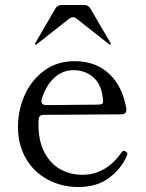

<svg xmlns="http://www.w3.org/2000/svg" viewBox="-20 -735 583 769"><path d="M490 -119Q490 -115 487 -109Q466 -60 417.5 -23Q369 14 294 14Q227 14 171.5 -15.5Q116 -45 84 -100Q52 -155 52 -228Q52 -292 78 -352Q104 -412 155.5 -451Q207 -490 280 -490Q363 -490 417 -439.5Q471 -389 486 -300V-296Q486 -277 466 -277L156 -275Q135 -275 135 -257Q134 -251 134 -238Q134 -169 158.5 -123.5Q183 -78 222.5 -56.5Q262 -35 309 -35Q405 -35 467 -125Q471 -131 476 -131Q479 -131 485 -127Q490 -124 490 -119ZM147 -338Q146 -335 146 -330Q146 -314 165 -314L372 -316Q393 -316 393 -326Q390 -392 356.5 -423Q323 -454 274 -454Q231 -454 197.5 -423.5Q164 -393 147 -338ZM120 -559 121 -562 202 -701Q210 -715 227 -715H317Q334 -715 342 -701L423 -562L424 -559Q424 -556 421 -556Q419 -556 418 -557L287 -660Q280 -666 272 -666Q265 -666 257 -660L126 -557Q125 -556 123 -556Q120 -556 120 -559Z"/></svg>

Font: Shippori Mincho B1
Style: Regular
Weight: 400
Designer: FONTDASU
Foundry: FONTDASU / Google Inc. / but / Adobe
Version: Version 3.110; ttfautohint (v1.8.3)